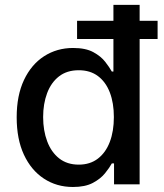

<svg xmlns="http://www.w3.org/2000/svg" viewBox="-20 -747 666 778"><path d="M275.6 10.7Q209.5 10.7 157.8 -23.3Q106.2 -57.2 76.9 -120.2Q47.6 -183.2 47.6 -271.7Q47.6 -360.1 77.2 -422.9Q106.9 -485.8 158.7 -519.2Q210.6 -552.6 276.3 -552.6Q327.1 -552.6 358.1 -535.7Q389.2 -518.8 406.4 -496.4Q423.7 -474.1 433.2 -457H439.6V-727.3H545.8V0H442.1V-84.9H433.2Q423.7 -67.5 405.7 -45.1Q387.8 -22.7 356.5 -6Q325.3 10.7 275.6 10.7ZM299 -79.9Q344.8 -79.9 376.6 -104.2Q408.4 -128.6 424.9 -171.9Q441.4 -215.2 441.4 -272.7Q441.4 -329.5 425.1 -372.2Q408.7 -414.8 377.1 -438.6Q345.5 -462.4 299 -462.4Q251.1 -462.4 219.1 -437.5Q187.1 -412.6 171 -369.7Q154.8 -326.7 154.8 -272.7Q154.8 -218 171.2 -174.4Q187.5 -130.7 219.6 -105.3Q251.8 -79.9 299 -79.9ZM292.3 -589.1V-662.6H618.6V-589.1Z"/></svg>

Font: InterMG Medium
Style: Regular
Weight: 500
Designer: Rasmus Andersson
Foundry: rsms
Version: Version 3.019;December 26, 2023;FontCreator 15.0.0.2955 64-b